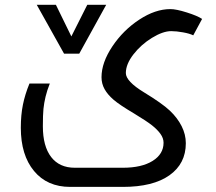

<svg xmlns="http://www.w3.org/2000/svg" viewBox="-20 -522 879 783"><path d="M266.1 240.2Q172.4 240.2 118.7 175.3Q64.9 110.4 64.9 -1Q64.9 -53.2 73.5 -95.2Q82 -137.2 100.1 -181.2H183.1Q171.9 -153.3 165.8 -127.7Q159.7 -102.1 157.2 -78.1Q154.8 -54.2 154.8 -6.8Q154.8 74.2 188.5 118.2Q222.2 162.1 285.2 162.1H481Q557.6 162.1 602.3 134.3Q647 106.4 647 60.1Q647 41.5 634.3 23.9Q621.6 6.3 600.1 -10.7Q578.6 -27.8 526.9 -59.1Q466.8 -94.7 442.9 -115.5Q418.9 -136.2 406.5 -158.4Q394 -180.7 394 -207Q394 -266.6 438.2 -332.8Q482.4 -398.9 547.9 -441.9Q613.3 -484.9 674.8 -484.9Q698.7 -484.9 741.9 -471.2Q785.2 -457.5 804.2 -444.8L768.1 -377.9Q753.4 -385.3 726.3 -390.1Q699.2 -395 678.2 -395Q644.5 -395 599.9 -367.7Q555.2 -340.3 524.2 -300.3Q493.2 -260.3 493.2 -224.1Q493.2 -190.4 567.9 -145Q641.6 -100.1 672.6 -70.8Q703.6 -41.5 720.7 -7.6Q737.8 26.4 737.8 62Q737.8 145.5 670.9 192.9Q604 240.2 481 240.2ZM413.1 -502.4 303.2 -303.2H241.2L129.9 -502.4H208L271 -373.5L335.9 -502.4Z"/></svg>

Font: Noto Sans Kufi Arabic
Style: Regular
Weight: 400
Designer: Monotype Design team
Foundry: Monotype Imaging Inc.
Version: Version 1.02